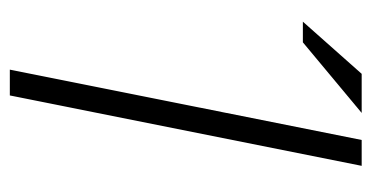

<svg xmlns="http://www.w3.org/2000/svg" viewBox="-198 -540 738 381"><g transform="rotate(90 170.5 -349.0)"><path d="M126 -698.2H203.6L63.5 -581.5H22.5ZM308.6 -698.2 168.9 0H117.7L257.3 -698.2Z"/></g></svg>

Font: Sansation Light
Style: Light Italic
Weight: 300
Designer: Bernd Montag
Version: Version 1.301